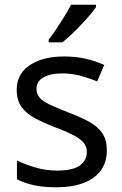

<svg xmlns="http://www.w3.org/2000/svg" viewBox="-20 -786 519 816"><path d="M434 -148Q434 -96 408 -61Q382 -26 334 -8Q286 10 220 10Q164 10 123.5 1Q83 -8 52 -24V-104Q84 -88 129.5 -74.5Q175 -61 222 -61Q289 -61 319 -82.5Q349 -104 349 -140Q349 -160 338 -176Q327 -192 298.5 -208Q270 -224 217 -244Q165 -264 128 -284Q91 -304 71 -332Q51 -360 51 -404Q51 -472 106.5 -509Q162 -546 252 -546Q301 -546 343.5 -536.5Q386 -527 423 -510L393 -440Q359 -454 322 -464Q285 -474 246 -474Q192 -474 163.5 -456.5Q135 -439 135 -409Q135 -387 148 -371.5Q161 -356 191.5 -341.5Q222 -327 273 -307Q324 -288 360 -268Q396 -248 415 -219.5Q434 -191 434 -148ZM388 -756Q379 -742 362 -722Q345 -702 324.5 -680.5Q304 -659 283.5 -639.5Q263 -620 245 -606H187V-618Q202 -637 219.5 -663Q237 -689 254 -716.5Q271 -744 282 -766H388Z"/></svg>

Font: Noto Sans Lao UI
Style: Regular
Weight: 400
Designer: Monotype Design Team
Foundry: Monotype Imaging Inc.
Version: Version 2.000